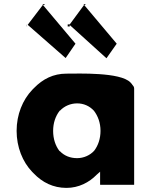

<svg xmlns="http://www.w3.org/2000/svg" viewBox="-20 -894 733 936"><path d="M397 -873C396 -868 388 -867 388 -873L397 -874ZM111 -765C111 -766 110 -775 111 -775L112 -765ZM198 -873C197 -868 188 -867 188 -873L198 -874ZM272 -355H273C294 -377 324 -390 356 -390C387 -390 416 -378 438 -354C457 -329 470 -296 470 -256C470 -219 459 -185 439 -159C419 -137 388 -123 356 -123C323 -123 294 -134 272 -157H271L269 -159C251 -183 239 -216 239 -256C239 -295 251 -328 270 -353ZM624 -483 616 -492C567 -543 362 -535 304 -535C240 -535 189 -509 146 -465L138 -457C90 -407 61 -335 61 -256C61 -177 90 -105 137 -56L144 -49C186 -5 239 22 304 22C364 22 415 -5 451 -42L468 -57V6L469 7H633L634 6V-462C634 -471 630 -475 624 -482ZM320 -775H310V-765H320V-772L499 -610L549 -681L390 -870ZM115 -773 300 -611 348 -681 189 -870ZM616 -488V-487Z"/></svg>

Font: Hussar Woodtype
Style: SeBd
Weight: 900
Foundry: Cannot Into Space Fonts
Version: Version 1.07